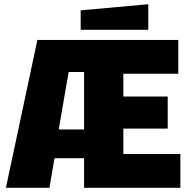

<svg xmlns="http://www.w3.org/2000/svg" viewBox="-20 -889 904 909"><path d="M8 0 157 -700H824V-540H564V-432H774V-280H564V-160H834V0H378V-140H238L214 0ZM258 -276H378V-548H305ZM362 -748V-840L682 -869V-748Z"/></svg>

Font: Tektur ExtraBold
Style: Regular
Weight: 800
Designer: Adam Jagosz
Foundry: Adam Jagosz
Version: Version 1.005;gftools[0.9.30]